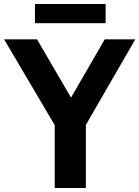

<svg xmlns="http://www.w3.org/2000/svg" viewBox="-48 -936 693 956"><path d="M224.5 0V-313L-27.5 -740H136.5L305.5 -450L473.5 -740H625.5L379.5 -314V0ZM126 -820.5V-916H478V-820.5Z"/></svg>

Font: Encode Sans SmCnd
Style: Bold
Weight: 700
Width: 4
Designer: Multiple Designers
Foundry: Impallari Type
Version: Version 3.002; ttfautohint (v1.8.3) -l 8 -r 50 -G 200 -x 14 